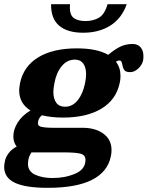

<svg xmlns="http://www.w3.org/2000/svg" viewBox="-43 -739 708 921"><path d="M202 -719H293Q292 -714 292 -704Q292 -665 312.5 -651.5Q333 -638 367 -638Q404 -638 431.5 -654Q459 -670 473 -719H565Q541 -651 486.5 -616.5Q432 -582 356 -582Q280 -582 240.5 -616Q201 -650 202 -719ZM645 -470Q645 -455 643 -447Q638 -427 620 -410Q602 -393 581 -393Q561 -393 554 -402Q547 -411 544 -428Q542 -439 539 -444Q536 -449 529 -449Q523 -449 513 -443Q535 -415 535 -375Q535 -356 531 -340Q514 -260 443 -217.5Q372 -175 259 -175Q204 -175 158 -186Q143 -174 140 -156Q135 -136 154 -131Q173 -126 215 -126H353Q415 -126 453.5 -97.5Q492 -69 492 -19Q492 -5 489 10Q458 162 186 162Q79 162 28 137.5Q-23 113 -23 62Q-23 51 -20 37Q-17 17 -2.5 -3Q12 -23 37 -36Q21 -56 21 -85Q21 -118 42 -151.5Q63 -185 103 -209Q49 -243 49 -305Q49 -316 53 -340Q70 -421 140.5 -464Q211 -507 326 -507Q422 -507 476 -476Q507 -502 533.5 -515Q560 -528 593 -528Q618 -528 631.5 -512Q645 -496 645 -470ZM370 -382Q370 -415 356.5 -434Q343 -453 316 -453Q279 -453 253 -421.5Q227 -390 218 -340Q213 -315 213 -298Q213 -265 227 -246Q241 -227 269 -227Q305 -227 330 -258.5Q355 -290 365 -340Q370 -365 370 -382ZM110 -8H108Q96 10 93 28Q91 40 91 46Q91 83 125.5 99Q160 115 209 115Q269 115 318 94Q367 73 367 28Q367 4 342.5 -2Q318 -8 263 -8Z"/></svg>

Font: Trirong ExtraBold
Style: Italic
Weight: 800
Italic angle: -12°
Designer: Katatrad Team
Foundry: CadsonDemak
Version: Version 1.001